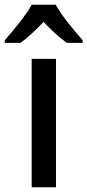

<svg xmlns="http://www.w3.org/2000/svg" viewBox="-58 -786 367 806"><path d="M176 -766H75C51 -722 -1 -659 -38 -617V-606H28C59 -628 91 -659 125 -694C158 -659 191 -628 223 -606H289V-617C253 -658 200 -721 176 -766ZM177 0V-539H75V0Z"/></svg>

Font: Noto Sans Khmer UI SemiCondensed Medium
Style: Regular
Weight: 500
Width: 4
Designer: Danh Hong and the Monotype Design Team
Foundry: Monotype Imaging Inc.
Version: Version 2.002